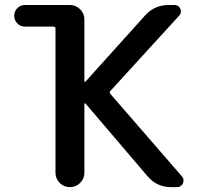

<svg xmlns="http://www.w3.org/2000/svg" viewBox="-20 -774 814 772"><path d="M80.1 -753.9H261.7Q285.2 -753.9 302.2 -736.8Q319.3 -719.7 319.3 -696.3V-447.3Q319.3 -446.3 321.3 -445.3Q323.2 -444.3 324.2 -446.3L562.5 -710.9Q600.6 -753.9 658.2 -753.9H681.6Q698.2 -753.9 705.1 -738.8Q711.9 -723.6 700.2 -710.9L423.8 -408.2Q418.9 -402.3 423.8 -396.5L710.9 -65.4Q717.8 -57.6 717.8 -48.8Q717.8 -43 715.8 -37.1Q708 -21.5 691.4 -21.5H668Q610.4 -21.5 573.2 -65.4L324.2 -357.4Q323.2 -359.4 321.3 -358.4Q319.3 -357.4 319.3 -355.5V-79.1Q319.3 -55.7 302.2 -38.6Q285.2 -21.5 261.7 -21.5H260.7Q237.3 -21.5 220.2 -38.6Q203.1 -55.7 203.1 -79.1V-660.2Q203.1 -667 195.3 -667H80.1Q62.5 -667 49.8 -679.7Q37.1 -692.4 37.1 -710.4Q37.1 -728.5 49.8 -741.2Q62.5 -753.9 80.1 -753.9Z"/></svg>

Font: Gen Jyuu Gothic Medium
Style: Regular
Weight: 500
Designer: [Source Han Sans]
Ryoko NISHIZUKA  (kana & ideographs); Paul D. Hunt (Latin, Greek & Cyrillic); Wenlong ZHANG  (bopomofo
Version: Version 1.002.20150607